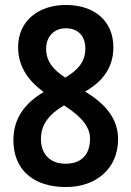

<svg xmlns="http://www.w3.org/2000/svg" viewBox="-20 -744 530 774"><path d="M246 10C367 10 456 -64 456 -183C456 -268 402 -327 323 -375C396 -416 437 -474 437 -553C437 -663 357 -724 245 -724C137 -724 53 -661 53 -554C53 -478 91 -421 156 -373C80 -328 34 -267 34 -179C34 -60 114 10 246 10ZM243 -431C198 -461 166 -494 166 -547C166 -599 200 -630 245 -630C293 -630 324 -601 324 -548C324 -494 293 -461 243 -431ZM244 -84C180 -84 145 -125 145 -183C145 -242 177 -283 238 -319L252 -310C303 -275 343 -236 343 -185C343 -123 310 -84 244 -84Z"/></svg>

Font: Noto Sans Tamil Condensed SemiBold
Style: Regular
Weight: 600
Width: 3
Designer: Jelle Bosma - Monotype Design Team
Foundry: Monotype Imaging Inc.
Version: Version 2.004